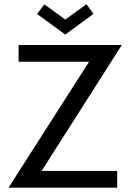

<svg xmlns="http://www.w3.org/2000/svg" viewBox="-20 -868 628 888"><path d="M66 -660H543.5L172.5 -77.5H522V0H19.5L392 -582.5H66ZM282 -708 151.5 -803.5 185 -848 282 -777.5 380 -848.5 412.5 -804Z"/></svg>

Font: League Spartan Thin
Style: Regular
Weight: 400
Version: Version 2.002